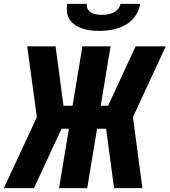

<svg xmlns="http://www.w3.org/2000/svg" viewBox="-35 -975 879 995"><path d="M703 0H556L515 -308H468L417 0H271L322 -308H284L141 0H-15L156 -368L106 -735H253L294 -427H341L392 -735H538L487 -427H525L668 -735H824L654 -368ZM479 -815Q457 -815 435.5 -817.5Q414 -820 393.5 -826.5Q373 -833 355.5 -844.5Q338 -856 326.5 -873Q315 -890 312.5 -911.5Q310 -933 313 -955H415Q413 -940 419.5 -928Q426 -916 438 -909.5Q450 -903 464 -900.5Q478 -898 493 -898Q508 -898 523 -900.5Q538 -903 552 -909.5Q566 -916 576.5 -928Q587 -940 589 -955H691Q688 -933 677.5 -911.5Q667 -890 650.5 -873Q634 -856 612.5 -844.5Q591 -833 568.5 -826.5Q546 -820 523.5 -817.5Q501 -815 479 -815Z"/></svg>

Font: Iosevka Aile Heavy
Style: Italic
Weight: 900
Italic angle: -9°
Designer: Belleve Invis
Foundry: Belleve Invis
Version: Version 31.1.0; ttfautohint (v1.8.4)